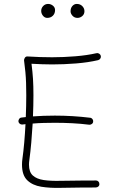

<svg xmlns="http://www.w3.org/2000/svg" viewBox="-20 -949 596 967"><path d="M72.8 -337.4Q72.3 -344.2 76.7 -350.3Q81.1 -356.4 88.4 -356.9Q99.1 -358.4 109.9 -359.4Q112.3 -416.5 112.3 -468.8Q112.3 -503.9 111.3 -531.5Q110.4 -559.1 107.9 -585.7Q105.5 -612.3 101.1 -645Q100.6 -650.4 105.2 -658Q109.9 -665.5 119.6 -664.6Q150.4 -662.6 181.4 -661.6Q212.4 -660.6 242.7 -660.6Q299.8 -660.6 359.4 -665.5Q418.9 -670.4 466.3 -681.2Q473.1 -682.6 479.5 -678.7Q485.8 -674.8 487.8 -667.5Q489.3 -660.6 485.4 -654.3Q481.4 -647.9 474.1 -646Q423.8 -634.3 362.5 -629.4Q301.3 -624.5 242.7 -624.5Q216.8 -624.5 190.7 -625.5Q164.6 -626.5 138.7 -627.9Q144 -585.9 146.2 -551.3Q148.4 -516.6 148.4 -468.8Q148.4 -418.5 146 -362.8Q199.2 -366.7 256.3 -366.7Q301.8 -366.7 345.9 -364Q390.1 -361.3 433.6 -356Q440.9 -355.5 445.6 -349.4Q450.2 -343.3 449.2 -336.4Q448.7 -329.1 442.6 -324.7Q436.5 -320.3 429.7 -320.8Q386.7 -326.2 343.5 -328.4Q300.3 -330.6 256.3 -330.6Q227.1 -330.6 199.5 -329.8Q171.9 -329.1 144.5 -326.7Q141.6 -277.8 137.5 -230.5Q133.3 -183.1 127.9 -143.6Q126 -131.8 126 -119.6Q126 -82.5 145.5 -64.9Q165 -47.4 200.2 -42.2Q235.4 -37.1 283.2 -38.3Q331.1 -39.6 387.2 -39.6Q406.7 -39.6 425.5 -39.6Q444.3 -39.6 462.4 -40Q469.7 -40.5 475.1 -35.4Q480.5 -30.3 480.5 -22.5Q481 -15.1 475.6 -10Q470.2 -4.9 462.4 -4.9Q444.3 -4.4 425.5 -4.4Q406.7 -4.4 387.2 -4.4Q335.9 -4.4 283.7 -2.9Q231.4 -1.5 187.7 -8.5Q144 -15.6 117.4 -41Q90.8 -66.4 90.8 -119.6Q90.8 -134.8 92.8 -148.4Q98.1 -186 102.1 -231.2Q106 -276.4 108.4 -323.7Q100.6 -322.8 92.3 -321.8Q85.4 -321.3 79.6 -325.7Q73.7 -330.1 72.8 -337.4ZM405.3 -892.6Q405.3 -877.4 394.5 -868.2Q383.8 -858.9 370.1 -858.9Q355 -858.9 345.2 -869.6Q335.4 -880.4 335.4 -892.1Q335.4 -908.7 344.7 -918.9Q354 -929.2 366.7 -929.2Q383.8 -929.2 394.5 -918.2Q405.3 -907.2 405.3 -892.6ZM257.3 -898.4Q257.3 -880.9 246.3 -869.9Q235.4 -858.9 217.8 -858.9Q205.1 -858.9 196.3 -869.9Q187.5 -880.9 187.5 -894Q187.5 -908.2 197.5 -918.7Q207.5 -929.2 222.2 -929.2Q235.8 -929.2 246.6 -920.4Q257.3 -911.6 257.3 -898.4Z"/></svg>

Font: Mikhak ExtraLight
Style: Regular
Weight: 200
Designer: Amin Abedi
Version: Version 3.3